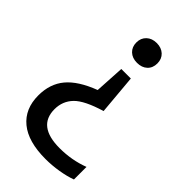

<svg xmlns="http://www.w3.org/2000/svg" viewBox="-230 -624 897 897"><g transform="rotate(45 219.0 -175.5)"><path d="M244.5 -551Q275.5 -551 294.8 -533Q314 -515 314 -485.5Q314 -455.5 295 -437.8Q276 -420 244.5 -420Q213 -420 194 -438Q175 -456 175 -485.5Q175 -514.5 194.2 -532.8Q213.5 -551 244.5 -551ZM276 -348 293.5 -150.5Q196.5 -121.5 160.8 -84.8Q125 -48 125 5.5Q125 117.5 270.5 117.5Q350.5 117.5 421.5 90.5V173.5Q389.5 185.5 345.8 192.8Q302 200 260 200Q145 200 85.5 151Q26 102 26 13.5Q26 -63 68.5 -114Q111 -165 204.5 -200.5L213 -348Z"/></g></svg>

Font: Encode Sans SmCnd Md
Style: Regular
Weight: 500
Width: 4
Designer: Multiple Designers
Foundry: Impallari Type
Version: Version 3.002; ttfautohint (v1.8.3) -l 8 -r 50 -G 200 -x 14 